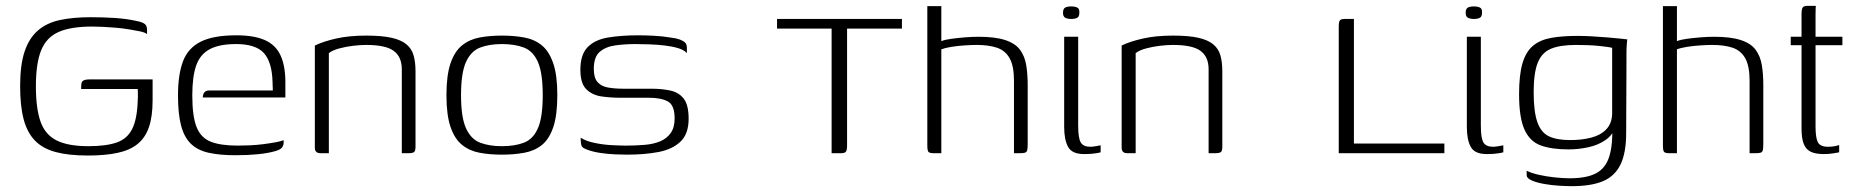

<svg xmlns="http://www.w3.org/2000/svg" viewBox="-20 -525 6356 658"><path d="M281 8Q215 8 170.5 -4Q126 -16 99.5 -43.5Q73 -71 61 -116.5Q49 -162 49 -230Q49 -303 64.5 -349Q80 -395 110.5 -421Q141 -447 186 -456.5Q231 -466 291 -466Q334 -466 372.5 -463.5Q411 -461 444 -454Q461 -451 470 -446.5Q479 -442 481.5 -436Q484 -430 484 -423V-408Q477 -414 460 -417.5Q443 -421 421.5 -424.5Q400 -428 377 -430Q354 -432 332.5 -433Q311 -434 296 -434Q223 -434 181 -415.5Q139 -397 121 -352.5Q103 -308 103 -230Q103 -153 119 -108Q135 -63 174.5 -43.5Q214 -24 283 -24Q343 -24 379.5 -36.5Q416 -49 433 -83Q450 -117 452 -180Q453 -195 452.5 -205.5Q452 -216 452 -220H258Q258 -234 259.5 -240.5Q261 -247 268 -250Q275 -253 288 -253H503V-182Q503 -126 490.5 -89.5Q478 -53 451.5 -31.5Q425 -10 382.5 -1Q340 8 281 8Z M787 7Q733 7 695 -1.5Q657 -10 634 -32.5Q611 -55 600.5 -95Q590 -135 590 -198Q590 -269 607 -314.5Q624 -360 667.5 -382Q711 -404 790 -404Q851 -404 888 -387.5Q925 -371 941.5 -335Q958 -299 958 -243V-191H675Q675 -201 680 -208Q685 -215 698 -215H915L914 -245Q912 -313 884 -343.5Q856 -374 789 -374Q732 -374 699 -356.5Q666 -339 652.5 -301Q639 -263 639 -198Q639 -127 653.5 -90Q668 -53 702 -39.5Q736 -26 794 -26Q813 -26 836.5 -27Q860 -28 883 -31Q906 -34 925 -37.5Q944 -41 952 -45V-35Q952 -27 946.5 -19.5Q941 -12 923 -7Q899 0 864.5 3.5Q830 7 787 7Z M1078 0Q1059 0 1059 -19V-369Q1088 -383 1132 -393Q1176 -403 1235 -403Q1289 -403 1322 -395.5Q1355 -388 1373 -373Q1391 -358 1397.5 -335Q1404 -312 1404 -280V-23Q1404 -15 1402.5 -9.5Q1401 -4 1395.5 -2Q1390 0 1381 0H1357V-288Q1357 -330 1329.5 -350.5Q1302 -371 1235 -371Q1214 -371 1189.5 -368Q1165 -365 1142.5 -359Q1120 -353 1107 -343V0Z M1700 5Q1658 5 1623.5 -1.5Q1589 -8 1563.5 -28.5Q1538 -49 1524 -90Q1510 -131 1510 -199Q1510 -267 1524 -308Q1538 -349 1563.5 -369.5Q1589 -390 1623.5 -396.5Q1658 -403 1700 -403Q1742 -403 1777 -396.5Q1812 -390 1837 -369.5Q1862 -349 1876 -308Q1890 -267 1890 -199Q1890 -130 1876 -89Q1862 -48 1837 -28Q1812 -8 1777 -1.5Q1742 5 1700 5ZM1700 -24Q1744 -24 1775.5 -36Q1807 -48 1823.5 -85.5Q1840 -123 1840 -199Q1840 -275 1823.5 -312.5Q1807 -350 1775.5 -362Q1744 -374 1700 -374Q1657 -374 1625.5 -362Q1594 -350 1577 -312.5Q1560 -275 1560 -199Q1560 -123 1577 -85.5Q1594 -48 1625.5 -36Q1657 -24 1700 -24Z M2129 5Q2114 5 2088.5 4Q2063 3 2036.5 -1Q2010 -5 1990 -13Q1982 -16 1977.5 -19.5Q1973 -23 1971.5 -31Q1970 -39 1970 -53Q1989 -41 2018.5 -35Q2048 -29 2077.5 -27.5Q2107 -26 2125 -26Q2158 -26 2188.5 -28.5Q2219 -31 2242 -40.5Q2265 -50 2278.5 -69Q2292 -88 2292 -119Q2292 -165 2268.5 -177.5Q2245 -190 2204 -190H2107Q2073 -190 2041.5 -194.5Q2010 -199 1989.5 -219Q1969 -239 1969 -286Q1969 -338 1994 -363.5Q2019 -389 2064 -396.5Q2109 -404 2168 -404Q2190 -404 2220.5 -402.5Q2251 -401 2280 -396Q2298 -394 2310 -389.5Q2322 -385 2328 -379Q2334 -373 2334 -361V-343Q2324 -354 2304 -360Q2284 -366 2258.5 -369Q2233 -372 2206.5 -373Q2180 -374 2157 -374Q2122 -374 2089 -369.5Q2056 -365 2035.5 -347.5Q2015 -330 2015 -289Q2015 -258 2028 -243.5Q2041 -229 2064 -225Q2087 -221 2116 -221H2212Q2249 -221 2278 -214.5Q2307 -208 2323.5 -186.5Q2340 -165 2340 -118Q2340 -66 2312 -39.5Q2284 -13 2236.5 -4Q2189 5 2129 5Z M2643 -460H3071V-427H2883V-27Q2883 -12 2879.5 -6Q2876 0 2863 0H2830V-427H2643Z M3180 0Q3165 0 3161.5 -5Q3158 -10 3158 -27V-504H3206V-384Q3218 -389 3240 -392Q3262 -395 3287 -397Q3312 -399 3333 -399Q3391 -399 3425.5 -387.5Q3460 -376 3476 -354Q3492 -332 3497 -301.5Q3502 -271 3502 -233V-33Q3502 -18 3500.5 -11Q3499 -4 3493.5 -2Q3488 0 3477 0H3455V-248Q3455 -299 3440 -325.5Q3425 -352 3396.5 -361.5Q3368 -371 3327 -371Q3311 -371 3287 -369.5Q3263 -368 3241 -364.5Q3219 -361 3206 -356V0Z M3695 3Q3654 3 3640.5 -21.5Q3627 -46 3627 -90V-399H3675V-94Q3675 -51 3684 -36.5Q3693 -22 3717 -22Q3723 -22 3735.5 -24Q3748 -26 3752 -27V-3Q3749 -2 3741 -0.5Q3733 1 3721.5 2Q3710 3 3695 3ZM3651 -460Q3639 -460 3631 -464Q3623 -468 3623 -481Q3623 -495 3630.5 -499Q3638 -503 3651 -503Q3664 -503 3672 -499Q3680 -495 3679 -481Q3679 -468 3671.5 -464Q3664 -460 3651 -460Z M3843 0Q3824 0 3824 -19V-369Q3853 -383 3897 -393Q3941 -403 4000 -403Q4054 -403 4087 -395.5Q4120 -388 4138 -373Q4156 -358 4162.5 -335Q4169 -312 4169 -280V-23Q4169 -15 4167.5 -9.5Q4166 -4 4160.5 -2Q4155 0 4146 0H4122V-288Q4122 -330 4094.5 -350.5Q4067 -371 4000 -371Q3979 -371 3954.5 -368Q3930 -365 3907.5 -359Q3885 -353 3872 -343V0Z M4620 -460V-33H4930V0H4568V-433Q4568 -442 4569 -448Q4570 -454 4574 -457Q4578 -460 4588 -460Z M5075 3Q5034 3 5020.5 -21.5Q5007 -46 5007 -90V-399H5055V-94Q5055 -51 5064 -36.5Q5073 -22 5097 -22Q5103 -22 5115.5 -24Q5128 -26 5132 -27V-3Q5129 -2 5121 -0.5Q5113 1 5101.5 2Q5090 3 5075 3ZM5031 -460Q5019 -460 5011 -464Q5003 -468 5003 -481Q5003 -495 5010.5 -499Q5018 -503 5031 -503Q5044 -503 5052 -499Q5060 -495 5059 -481Q5059 -468 5051.5 -464Q5044 -460 5031 -460Z M5366 113Q5350 113 5324 111.5Q5298 110 5272.5 105.5Q5247 101 5229.5 93.5Q5212 86 5212 75Q5212 72 5212 67Q5212 62 5212 60Q5227 68 5253.5 74Q5280 80 5309 83Q5338 86 5359 86Q5418 86 5450.5 68.5Q5483 51 5495.5 10Q5508 -31 5505 -98L5520 -99Q5509 -64 5483.5 -46Q5458 -28 5424 -20.5Q5390 -13 5355 -13Q5298 -13 5260.5 -26.5Q5223 -40 5204.5 -81Q5186 -122 5186 -202Q5186 -268 5197.5 -307.5Q5209 -347 5233 -367.5Q5257 -388 5295 -395Q5333 -402 5387 -402Q5409 -402 5435 -400.5Q5461 -399 5486 -397Q5511 -395 5530 -393Q5549 -391 5557 -390Q5556 -386 5555 -371.5Q5554 -357 5554 -339Q5554 -321 5554 -305L5553 -69Q5553 -2 5534 38Q5515 78 5474.5 95.5Q5434 113 5366 113ZM5361 -45Q5402 -45 5434 -53.5Q5466 -62 5485 -82Q5504 -102 5505 -135V-361Q5495 -364 5461 -367.5Q5427 -371 5381 -371Q5327 -371 5295.5 -358Q5264 -345 5250 -310Q5236 -275 5236 -209Q5236 -143 5248.5 -107Q5261 -71 5288 -58Q5315 -45 5361 -45Z M5701 0Q5686 0 5682.5 -5Q5679 -10 5679 -27V-504H5727V-384Q5739 -389 5761 -392Q5783 -395 5808 -397Q5833 -399 5854 -399Q5912 -399 5946.5 -387.5Q5981 -376 5997 -354Q6013 -332 6018 -301.5Q6023 -271 6023 -233V-33Q6023 -18 6021.5 -11Q6020 -4 6014.5 -2Q6009 0 5998 0H5976V-248Q5976 -299 5961 -325.5Q5946 -352 5917.5 -361.5Q5889 -371 5848 -371Q5832 -371 5808 -369.5Q5784 -368 5762 -364.5Q5740 -361 5727 -356V0Z M6230 3Q6202 3 6185.5 -5Q6169 -13 6161.5 -32Q6154 -51 6154 -85V-370H6117V-399H6154V-477Q6154 -489 6156 -495Q6158 -501 6162.5 -503Q6167 -505 6175 -505H6203Q6203 -504 6202.5 -497.5Q6202 -491 6202 -477V-399H6294V-370H6202V-92Q6202 -53 6210 -37.5Q6218 -22 6245 -22Q6257 -22 6267.5 -24Q6278 -26 6283 -28V-3Q6277 -2 6263 0.5Q6249 3 6230 3Z"/></svg>

Font: Genos Thin Light
Style: Regular
Weight: 300
Version: Version 1.010